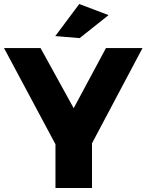

<svg xmlns="http://www.w3.org/2000/svg" viewBox="-25 -942 734 962"><path d="M519 -866.2 374 -751 252 -761.2 372.1 -921.9ZM689 -701.2 436 -224.1V0H252.9V-219.2L-4.9 -701.2H178.2L344.2 -399.9L505.9 -701.2Z"/></svg>

Font: Montserrat-Arabic
Style: Bold
Weight: 700
Designer: Mohamed Gaber
Foundry: Kief Type Foundry
Version: Version 5.008;PS 005.008;hotconv 1.0.88;makeotf.lib2.5.64775